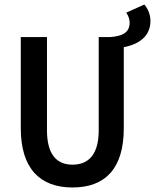

<svg xmlns="http://www.w3.org/2000/svg" viewBox="-20 -818 686 850"><path d="M539 -762C547 -750 554 -735 554 -718C554 -670 516 -658 470 -654H417V-241C417 -134 372 -89 301 -89C231 -89 188 -134 188 -241V-654H72V-250C72 -71 158 12 301 12C445 12 528 -71 528 -250V-609C593 -622 646 -655 646 -726C646 -755 634 -780 619 -798Z"/></svg>

Font: Source Code Pro Semibold
Style: Regular
Weight: 600
Monospace: yes
Designer: Paul D. Hunt
Foundry: Adobe Systems Incorporated
Version: Version 1.017;PS 1.000;hotconv 1.0.70;makeotf.lib2.5.5900